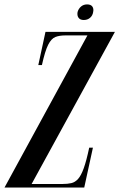

<svg xmlns="http://www.w3.org/2000/svg" viewBox="-60 -842 536 862"><path d="M288.2 -787.8Q285.5 -771.8 292.8 -762Q300 -752.2 316 -752.2Q332.8 -752.2 344.2 -762Q355.8 -771.8 358.2 -787.8Q361.5 -803 354.6 -812.6Q347.8 -822.2 331 -822.2Q315 -822.2 303.8 -812.6Q292.5 -803 288.2 -787.8ZM332.5 -683 -39.8 0H318.2L357.2 -179H340.5Q328 -120 316 -86.8Q304 -53.5 290.4 -38.5Q276.8 -23.5 259.9 -19.8Q243 -16 221.2 -16H82L456 -699H144.2L112 -550H128.2Q142.2 -613.2 156.2 -640.9Q170.2 -668.5 188.4 -675.8Q206.5 -683 232.8 -683Z"/></svg>

Font: Emberly Black
Style: Italic
Weight: 900
Italic angle: -12°
Designer: Rajesh Rajput
Foundry: Rajesh Rajput
Version: Version 1.000